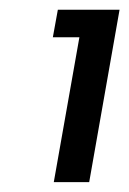

<svg xmlns="http://www.w3.org/2000/svg" viewBox="-20 -724 264 392"><path d="M89.8 -352.1 142.1 -647.9H87.9L98.1 -704.1H224.1L162.1 -352.1Z"/></svg>

Font: SVN-Poppins
Style: Italic
Weight: 400
Italic angle: -10°
Designer: Ninad Kale (Devanagari), Jonny Pinhorn (Latin)
Foundry: Indian Type Foundry
Version: Version 3.002 2017